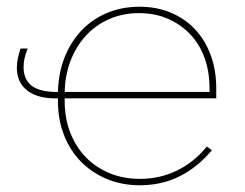

<svg xmlns="http://www.w3.org/2000/svg" viewBox="-20 -545 727 570"><path d="M172 -265Q172 -318 188.5 -362Q205 -406 234 -438Q263 -470 303.5 -488Q344 -506 392 -506H393Q440 -506 478 -489.5Q516 -473 544 -444Q572 -415 587 -374Q602 -333 602 -283V-272H168V-253H622V-283Q622 -337 605.5 -381.5Q589 -426 559 -458Q529 -490 487 -507.5Q445 -525 395 -525H394Q341 -525 296.5 -506Q252 -487 220 -452.5Q188 -418 170 -370Q152 -322 152 -265V-245Q152 -190 170 -144Q188 -98 220.5 -65Q253 -32 297.5 -13.5Q342 5 395 5H396Q427 5 456.5 -1.5Q486 -8 513 -21.5Q540 -35 564 -54.5Q588 -74 609 -99L594 -110Q557 -64 506 -39Q455 -14 396 -14H395Q346 -14 305 -31Q264 -48 234.5 -78.5Q205 -109 188.5 -151.5Q172 -194 172 -245ZM169 -253V-272H149Q98 -272 74 -290.5Q50 -309 50 -346Q50 -360 53 -372.5Q56 -385 62 -401H41Q36 -386 33 -372Q30 -358 30 -344Q30 -301 60 -277Q90 -253 144 -253Z"/></svg>

Font: Fixel Variable
Style: Regular
Weight: 100
Width: 3
Designer: AlfaBravo + MacPaw
Foundry: Kyrylo Tkachov, Marchela Mozhyna, Serhii Makarenko, Maria Weinstein, Zakhar Kryvoshyya
Version: Version 1.211